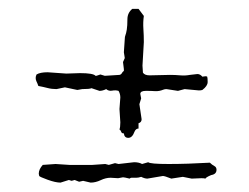

<svg xmlns="http://www.w3.org/2000/svg" viewBox="-20 -458 549 423"><path d="M425.8 -289.1 432.6 -290Q435.5 -290 436.5 -289.1Q437.5 -286.1 437.5 -277.3Q437.5 -268.6 425.8 -259.8Q422.9 -258.8 418 -258.8L386.7 -261.7L372.1 -257.8Q372.1 -257.8 346.7 -261.7Q342.8 -261.7 339.4 -260.3Q335.9 -258.8 331.1 -257.8Q326.2 -256.8 319.8 -257.3Q313.5 -257.8 301.3 -257.8Q289.1 -257.8 289.1 -251L291 -241.2L287.1 -228.5L292 -195.3Q292 -188.5 285.2 -186.5V-174.8Q279.3 -174.8 276.4 -168Q271.5 -154.3 262.7 -154.3Q253.9 -154.3 252.9 -164.1Q248 -164.1 247.1 -167.5Q246.1 -170.9 243.2 -172.9Q245.1 -177.7 245.1 -188.5L243.2 -217.8L245.1 -243.2Q245.1 -251 241.2 -257.8Q234.4 -259.8 227.1 -258.3Q219.7 -256.8 213.9 -261.7Q206.1 -257.8 199.2 -257.8L181.6 -263.7Q177.7 -261.7 161.1 -261.7L150.4 -259.8L123 -265.6L104.5 -261.7Q93.8 -261.7 84.5 -264.2Q75.2 -266.6 64.5 -268.6Q62.5 -274.4 60.5 -278.3Q58.6 -282.2 58.6 -286.1Q58.6 -290 60.5 -293.9Q68.4 -298.8 85 -298.8L126 -295.9L156.2 -296.9Q185.5 -296.9 190.4 -291H192.4L201.2 -293.9L210.9 -291L243.2 -293Q247.1 -293.9 248.5 -296.9Q250 -299.8 252.9 -301.8V-305.7L251 -321.3L254.9 -330.1L252.9 -342.8L254.9 -372.1Q254.9 -377 256.3 -380.4Q257.8 -383.8 259.3 -392.6Q260.7 -401.4 260.7 -415.5Q260.7 -429.7 271.5 -438.5H285.2L296.9 -422.9Q294.9 -409.2 295.9 -394.5Q296.9 -379.9 296.9 -365.2L293.9 -313.5L294.9 -297.9Q298.8 -292 309.6 -292L354.5 -293Q366.2 -293 377 -292Q387.7 -291 398.4 -293L415 -294.9Q420.9 -294.9 425.8 -289.1ZM306.6 -100.6Q310.5 -96.7 351.6 -96.7Q392.6 -96.7 442.4 -99.6Q447.3 -94.7 452.1 -92.3Q457 -89.8 457 -84Q457 -74.2 445.3 -72.3Q433.6 -67.4 432.6 -64.5Q429.7 -65.4 423.8 -65.4L402.3 -64.5L382.8 -68.4L357.4 -64.5Q342.8 -70.3 338.9 -70.3L304.7 -64.5Q298.8 -64.5 291 -68.4Q285.2 -66.4 280.3 -66.4H269.5Q267.6 -66.4 265.6 -64.5Q253.9 -67.4 251 -67.4L240.2 -65.4L223.6 -66.4Q212.9 -66.4 201.7 -61Q190.4 -55.7 179.7 -55.7L163.1 -59.6L154.3 -57.6L144.5 -61.5L137.7 -59.6L131.8 -61.5L113.3 -55.7Q102.5 -55.7 85 -62Q67.4 -68.4 66.4 -70.3L65.4 -75.2Q65.4 -85 74.2 -94.7L102.5 -96.7L132.8 -94.7H183.6L211.9 -96.7L219.7 -94.7L233.4 -98.6L241.2 -96.7L275.4 -100.6Q286.1 -100.6 293 -96.7Z"/></svg>

Font: Mountains of Christmas
Style: Regular
Weight: 400
Designer: Crystal Kluge
Foundry: Font Diner, Inc DBA Tart Workshop
Version: Version 1.003